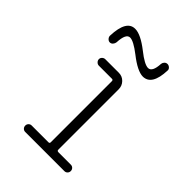

<svg xmlns="http://www.w3.org/2000/svg" viewBox="-211 -824 923 923"><g transform="rotate(45 250.0 -362.5)"><path d="M92.8 -615.2Q96.7 -725.6 156.2 -724.6Q193.4 -724.6 255.9 -675.8Q307.6 -634.8 332 -634.8Q359.4 -634.8 362.3 -693.4Q363.3 -702.1 369.6 -708.5Q376 -714.8 384.8 -714.8Q393.6 -714.8 400.9 -708Q408.2 -701.2 407.2 -692.4Q403.3 -588.9 343.8 -587.9Q306.6 -587.9 243.2 -637.7Q191.4 -677.7 168 -677.7Q140.6 -677.7 137.7 -615.2Q136.7 -606.4 130.4 -599.1Q124 -591.8 115.2 -591.8Q106.4 -591.8 99.6 -599.1Q92.8 -606.4 92.8 -615.2ZM398.4 -43.9Q407.2 -43.9 413.6 -37.6Q419.9 -31.2 419.9 -22Q419.9 -12.7 413.6 -6.3Q407.2 0 398.4 0H131.8Q123 0 116.7 -6.3Q110.4 -12.7 110.4 -22Q110.4 -31.2 116.7 -37.6Q123 -43.9 131.8 -43.9H246.1Q253.9 -43.9 253.9 -51.8V-466.8Q253.9 -475.6 246.1 -475.6H157.2Q148.4 -475.6 141.6 -482.4Q134.8 -489.3 134.8 -498Q134.8 -506.8 141.6 -513.2Q148.4 -519.5 157.2 -519.5H249Q272.5 -519.5 288.6 -502.9Q304.7 -486.3 304.7 -462.9V-51.8Q304.7 -43.9 314.5 -43.9Z"/></g></svg>

Font: Rounded-X Mgen+ 2m light
Style: Regular
Weight: 200
Designer: [Source Han Sans]
Ryoko NISHIZUKA  (kana & ideographs); Paul D. Hunt (Latin, Greek & Cyrillic); Wenlong ZHANG  (bopomofo
Version: Version 1.059.20150602